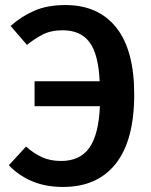

<svg xmlns="http://www.w3.org/2000/svg" viewBox="-20 -726 600 761"><path d="M229 -606Q181 -606 148 -588.5Q115 -571 87 -548L22 -623Q63 -660 115 -683Q167 -706 239 -706Q370 -706 441 -616.5Q512 -527 512 -352Q512 -170 439 -77.5Q366 15 230 15Q160 15 106.5 -8Q53 -31 15 -71L83 -145Q115 -117 147.5 -102.5Q180 -88 222 -88Q297 -88 334 -140Q371 -192 376 -305H117V-404H375Q370 -512 334.5 -559Q299 -606 229 -606Z"/></svg>

Font: Qnwhxotralxmqkhsjrfbfhwcoqn
Style: Regular
Weight: 500
Designer: Carrois Corporate & Edenspiekermann
Foundry: Carrois Corporate GbR & Edenspiekermann AG
Version: Version 2.001